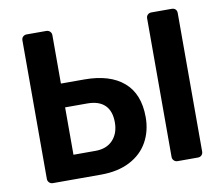

<svg xmlns="http://www.w3.org/2000/svg" viewBox="-77 -795 1040 890"><g transform="rotate(-10 443.0 -350.0)"><path d="M102 0Q92 0 85 -7Q78 -14 78 -24V-676Q78 -687 85 -693.5Q92 -700 102 -700H194Q205 -700 212 -693Q219 -686 219 -676V-448H329Q449 -448 514 -392Q579 -336 579 -227Q579 -162 550.5 -110.5Q522 -59 465.5 -29.5Q409 0 329 0ZM689 0Q679 0 672 -7Q665 -14 665 -24V-676Q665 -687 672 -693.5Q679 -700 689 -700H785Q796 -700 802.5 -693.5Q809 -687 809 -676V-24Q809 -14 802.5 -7Q796 0 785 0ZM323 -113Q375 -113 404.5 -144.5Q434 -176 434 -228Q434 -281 406 -308.5Q378 -336 323 -336H219V-113Z"/></g></svg>

Font: Rubik AZ
Style: Regular
Weight: 500
Designer: Hubert and Fischer
Foundry: Hubert & Fischer
Version: Version 2.000